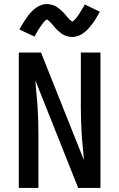

<svg xmlns="http://www.w3.org/2000/svg" viewBox="-20 -930 590 950"><path d="M73 0V-670H183L395 -138Q393 -171 389.5 -204Q386 -237 384 -270Q382 -303 381 -336Q380 -369 380 -402V-670H477V0H367L155 -532Q157 -499 160.5 -466Q164 -433 166 -400Q168 -367 169 -334Q170 -301 170 -268V0ZM337 -747Q332 -747 327 -747.5Q322 -748 317 -749.5Q312 -751 307.5 -752.5Q303 -754 298.5 -756Q294 -758 289.5 -760.5Q285 -763 281.5 -766Q278 -769 274 -772.5Q270 -776 266 -779.5Q262 -783 258.5 -786.5Q255 -790 252 -793.5Q249 -797 246 -800.5Q243 -804 239.5 -808.5Q236 -813 232 -817Q228 -821 225 -824Q222 -827 217.5 -830Q213 -833 213 -835H214L211 -833Q207 -831 204.5 -828.5Q202 -826 199.5 -823.5Q197 -821 195.5 -819Q194 -817 192.5 -815.5Q191 -814 189.5 -811.5Q188 -809 186.5 -807Q185 -805 183 -802.5Q181 -800 179.5 -797.5Q178 -795 176 -792Q174 -789 172 -786Q170 -783 168 -779.5Q166 -776 164 -772.5Q162 -769 159.5 -765Q157 -761 155 -757Q153 -753 151 -749L76 -784Q86 -802 95 -817Q104 -832 113 -844.5Q122 -857 131.5 -867.5Q141 -878 153.5 -888Q166 -898 181.5 -904Q197 -910 213 -910Q218 -910 223 -909Q228 -908 233 -907Q238 -906 242.5 -904.5Q247 -903 251.5 -901Q256 -899 260.5 -896Q265 -893 268.5 -890.5Q272 -888 276 -884.5Q280 -881 284 -877.5Q288 -874 291.5 -870.5Q295 -867 298 -863.5Q301 -860 304 -856.5Q307 -853 310.5 -848.5Q314 -844 318 -840Q322 -836 325 -833Q328 -830 332.5 -827Q337 -824 337 -822V-821H336Q336 -822 339.5 -824Q343 -826 345.5 -828.5Q348 -831 350.5 -833.5Q353 -836 354.5 -838Q356 -840 357.5 -841.5Q359 -843 360.5 -845Q362 -847 363.5 -849.5Q365 -852 367 -854.5Q369 -857 370.5 -859.5Q372 -862 374 -865Q376 -868 378 -871Q380 -874 382 -877.5Q384 -881 386 -884.5Q388 -888 390.5 -891.5Q393 -895 395 -899Q397 -903 399 -908L474 -872Q464 -854 455 -839Q446 -824 437 -812Q428 -800 418.5 -789.5Q409 -779 396.5 -769Q384 -759 368.5 -753Q353 -747 337 -747Z"/></svg>

Font: Lode Dark
Style: Bold
Weight: 700
Monospace: yes
Designer: Belleve Invis
Foundry: Belleve Invis
Version: Version 29.2.0; ttfautohint (v1.8.3)